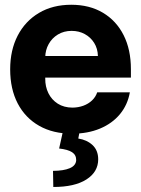

<svg xmlns="http://www.w3.org/2000/svg" viewBox="-20 -543 581 791"><path d="M276.8 7.8Q198.5 7.8 141.4 -24.7Q84.2 -57.1 53 -116.7Q21.9 -176.3 21.9 -257.4Q21.9 -336.4 52.8 -396.2Q83.8 -456 140.4 -489.7Q197.1 -523.4 273.6 -523.4Q348.9 -523.4 404.2 -490.4Q459.5 -457.4 489.4 -397.9Q519.3 -338.5 519.3 -258V-223.2H74.4V-312.3H383.4Q382.5 -343 368 -366.2Q353.5 -389.5 329.3 -402.6Q305.2 -415.8 275.2 -415.8Q243.2 -415.8 218.6 -400.9Q194 -385.9 180.4 -361.2Q166.7 -336.5 166.4 -306.8V-219.1Q166.1 -185.9 179.5 -158.9Q192.9 -131.9 218 -115.9Q243.2 -99.9 278.5 -99.6Q302.8 -99.9 323.5 -107.5Q344.2 -115.1 359.2 -129.3Q374.1 -143.5 380.5 -162.7H515Q505.9 -111 474.2 -72.7Q442.5 -34.4 392 -13.3Q341.6 7.8 276.8 7.8ZM239.5 -2.9H308.4L302.5 27.7Q337.8 33.1 361 54.5Q384.3 76 384.6 113.1Q384.6 165.3 335.9 196.4Q287.3 227.4 199.6 227.3L198.4 160.9Q242.2 160.7 267.3 150Q292.5 139.4 293.9 117.2Q294.2 95.4 277 84.1Q259.8 72.9 223.6 68.8Z"/></svg>

Font: Inter Display V
Style: Regular
Weight: 400
Designer: Rasmus Andersson
Foundry: rsms
Version: Version 3.015;git-src